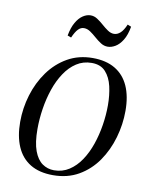

<svg xmlns="http://www.w3.org/2000/svg" viewBox="-81 -755 655 825"><g transform="rotate(10 247.0 -342.0)"><path d="M288.5 -515.5Q347 -515.5 386.5 -492Q426 -468.5 446 -424Q466 -379.5 466 -316Q466 -256.5 449.2 -198.5Q432.5 -140.5 399.8 -93.2Q367 -46 318.5 -18Q270 10 206.5 10Q147 10 107.2 -14.2Q67.5 -38.5 48 -83.8Q28.5 -129 28.5 -191.5Q28.5 -251.5 46 -309.2Q63.5 -367 97.2 -413.8Q131 -460.5 179.2 -488Q227.5 -515.5 288.5 -515.5ZM288 -494Q251 -494 221.8 -475Q192.5 -456 170.8 -423.2Q149 -390.5 135 -349.2Q121 -308 114 -262.8Q107 -217.5 107 -174Q107 -115 120.2 -79.2Q133.5 -43.5 156.2 -27.5Q179 -11.5 207.5 -11.5Q244 -11.5 273.2 -30.5Q302.5 -49.5 324 -81.8Q345.5 -114 359.5 -154.8Q373.5 -195.5 380.5 -239.8Q387.5 -284 387.5 -326.5Q387.5 -370.5 378.8 -408.5Q370 -446.5 348.5 -470.2Q327 -494 288 -494ZM165 -592Q171.5 -627.5 184.5 -650Q197.5 -672.5 214.2 -683.5Q231 -694.5 247.5 -694.5Q263.5 -694.5 277.5 -685.2Q291.5 -676 305 -664Q318.5 -652 332 -642.8Q345.5 -633.5 359.5 -633.5Q374 -633.5 387 -645.2Q400 -657 411 -683L427 -676.5Q420.5 -639.5 406.5 -617Q392.5 -594.5 375.5 -584.5Q358.5 -574.5 342.5 -574.5Q326 -574.5 311.8 -583.8Q297.5 -593 284 -605Q270.5 -617 257 -626.2Q243.5 -635.5 229 -635.5Q215 -635.5 203.8 -623.8Q192.5 -612 181 -586Z"/></g></svg>

Font: Merriweather 144pt Light
Style: Italic
Weight: 300
Italic angle: -7.8°
Version: Version 2.101